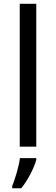

<svg xmlns="http://www.w3.org/2000/svg" viewBox="-20 -780 298 1021"><path d="M172.9 0H85V-759.8H172.9ZM172.9 61V69.8Q165 100.6 141.4 146.2Q117.7 191.9 92.8 221.2H44.9V209Q55.7 184.1 68.8 138.7Q82 93.3 85.9 61Z"/></svg>

Font: NotoSans
Style: Regular
Weight: 400
Designer: Monotype Design team
Foundry: Monotype Imaging Inc.
Version: Version 1.04